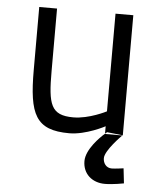

<svg xmlns="http://www.w3.org/2000/svg" viewBox="-51 -545 662 795"><g transform="rotate(5 279.5 -147.0)"><path d="M397 -500V-94C397 -94 326 -57 260 -57C166 -57 154 -102 154 -240V-500H80V-239C80 -54 109 10 249 10C319 10 397 -32 397 -32V-1C402 -5 405 -8 405 -8L470 -1L469 0H471V-500ZM486 135C486 135 451 140 437 140C414 140 401 121 401 100C401 68 466 3 469 0H397V-1C376 17 322 71 322 119C322 173 362 206 414 206C448 206 493 197 493 197Z"/></g></svg>

Font: TitilliumText22L
Style: 400 wt
Weight: 400
Designer: Campivisivi
Foundry: Campivisivi
Version: 1.000